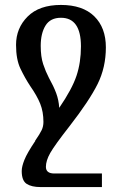

<svg xmlns="http://www.w3.org/2000/svg" viewBox="-20 -522 492 778"><path d="M393 181H200Q166 181 166 154Q166 129 183.5 98Q201 67 262 -11Q342 -114 375.5 -181.5Q409 -249 409 -330Q409 -410 362 -456Q315 -502 227 -502Q139 -502 92 -455Q45 -408 45 -340Q45 -281 63 -243.5Q81 -206 102 -174Q130 -134 143 -101.5Q156 -69 156 -28Q156 -10 149 5Q142 20 122 49H123Q90 98 79 125.5Q68 153 68 171Q68 210 88 223Q108 236 144 236H393ZM178 -207Q165 -232 155 -262Q145 -292 145 -336Q145 -387 164.5 -418.5Q184 -450 227 -450Q308 -450 308 -334Q308 -269 290 -215Q272 -161 220 -85Q218 -117 207.5 -145Q197 -173 178 -207Z"/></svg>

Font: Noto Serif Armenian ExtraCondensed Semi
Style: Regular
Weight: 600
Width: 3
Designer: Monotype Design Team
Foundry: Monotype Imaging Inc.
Version: Version 1.901